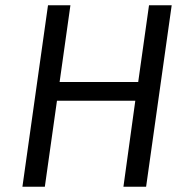

<svg xmlns="http://www.w3.org/2000/svg" viewBox="-20 -708 712 728"><path d="M150 0H65L162 -688H247L206 -397H504L545 -688H631L534 0H448L493 -326H196Z"/></svg>

Font: Fira Sans TEST Book
Style: Italic
Weight: 350
Italic angle: -8°
Designer: Carrois Corporate & Edenspiekermann AG
Foundry: Carrois Corporate GbR & Edenspiekermann AG
Version: Version 4.201